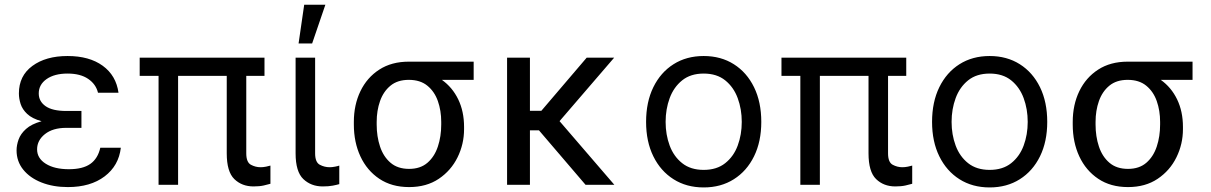

<svg xmlns="http://www.w3.org/2000/svg" viewBox="-20 -793 5196 824"><path d="M271.3 9.9Q208.1 9.9 158.2 -9.8Q108.3 -29.5 79.7 -65Q51.1 -100.5 51.1 -147.7Q51.1 -170.1 59.8 -194.4Q68.5 -218.8 91.8 -239.7Q115.1 -260.7 158.4 -272.7Q117.9 -284.1 96.9 -303.8Q76 -323.5 68.5 -346.8Q61.1 -370 61.1 -392Q61.1 -467.7 119 -510.1Q176.8 -552.6 269.9 -552.6Q363.3 -552.6 420.8 -510.8Q478.3 -469.1 488.6 -394.9H400.6Q391.7 -431.8 358.3 -454.5Q324.9 -477.3 269.9 -477.3Q213.8 -477.3 180 -453.7Q146.3 -430 146.3 -392Q146.3 -358 175.6 -337.4Q204.9 -316.8 264.2 -316.8H329.5V-244.3H264.2Q206.7 -244.3 172.9 -217.5Q139.2 -190.7 139.2 -152Q139.2 -113.6 176.5 -90.2Q213.8 -66.8 275.6 -66.8Q335.2 -66.8 367.5 -89.5Q399.9 -112.2 410.5 -159.1H498.6Q489.7 -82 429 -36Q368.3 9.9 271.3 9.9Z M1068.2 7.1Q1018.1 7.1 985.6 -24.5Q953.1 -56.1 953.1 -134.9V-467.3H744.3V0H660.5V-467.3H579.5V-545.5H1115.1V-467.3H1036.9V-134.9Q1036.9 -96.6 1056.8 -85.9Q1076.7 -75.3 1098 -75.3Q1109.7 -75.3 1122 -77.8Q1134.2 -80.3 1140.6 -82.4V-4.3Q1130 -1.1 1111.9 3Q1093.8 7.1 1068.2 7.1Z M1319.6 -606.5H1261.4L1285.5 -772.7H1376.4ZM1365.1 7.1Q1315 7.1 1281.8 -24.5Q1248.6 -56.1 1248.6 -134.9V-545.5H1332.4V-134.9Q1332.4 -96.6 1352.5 -85.9Q1372.5 -75.3 1394.9 -75.3Q1405.5 -75.3 1418.1 -77.8Q1430.8 -80.3 1436.1 -82.4V-2.8Q1425.4 0.4 1408 3.7Q1390.6 7.1 1365.1 7.1Z M1735.8 9.9Q1661.2 9.9 1608.1 -25.6Q1555 -61.1 1526.8 -121.8Q1498.6 -182.5 1498.6 -258.5V-269.9Q1498.6 -343 1526.8 -401.6Q1555 -460.2 1607.8 -494.3Q1660.5 -528.4 1734.4 -528.4H2012.8V-450.3H1876.4Q1921.5 -418.3 1946.6 -366.5Q1971.6 -314.6 1971.6 -248.6V-238.6Q1971.6 -174.7 1943.7 -117.9Q1915.8 -61.1 1863.1 -25.6Q1810.4 9.9 1735.8 9.9ZM1735.8 -68.2Q1784.1 -68.2 1814.5 -94.5Q1844.8 -120.7 1859.2 -164.1Q1873.6 -207.4 1873.6 -258.5V-269.9Q1873.6 -318.2 1859.2 -359.2Q1844.8 -400.2 1814.1 -425.2Q1783.4 -450.3 1734.4 -450.3Q1686.1 -450.3 1655.7 -425.2Q1625.4 -400.2 1611 -359.2Q1596.6 -318.2 1596.6 -269.9V-258.5Q1596.6 -207.4 1611 -164.1Q1625.4 -120.7 1656.1 -94.5Q1686.8 -68.2 1735.8 -68.2Z M2616.5 0H2492.9L2293 -233.7H2254.3V0H2156.2V-545.5H2254.3V-317.5H2303.3L2497.9 -545.5H2615.8L2381.4 -273.1Z M3000 11.4Q2926.1 11.4 2870.6 -23.8Q2815 -58.9 2783.9 -122.2Q2752.8 -185.4 2752.8 -269.9Q2752.8 -355.1 2783.9 -418.7Q2815 -482.2 2870.6 -517.4Q2926.1 -552.6 3000 -552.6Q3073.9 -552.6 3129.4 -517.4Q3185 -482.2 3216.1 -418.7Q3247.2 -355.1 3247.2 -269.9Q3247.2 -185.4 3216.1 -122.2Q3185 -58.9 3129.4 -23.8Q3073.9 11.4 3000 11.4ZM3000 -63.9Q3056.1 -63.9 3092.3 -92.7Q3128.6 -121.4 3146 -168.3Q3163.4 -215.2 3163.4 -269.9Q3163.4 -324.6 3146 -371.8Q3128.6 -419 3092.3 -448.2Q3056.1 -477.3 3000 -477.3Q2943.9 -477.3 2907.7 -448.2Q2871.4 -419 2854 -371.8Q2836.6 -324.6 2836.6 -269.9Q2836.6 -215.2 2854 -168.3Q2871.4 -121.4 2907.7 -92.7Q2943.9 -63.9 3000 -63.9Z M3822.4 7.1Q3772.4 7.1 3739.9 -24.5Q3707.4 -56.1 3707.4 -134.9V-467.3H3498.6V0H3414.8V-467.3H3333.8V-545.5H3869.3V-467.3H3791.2V-134.9Q3791.2 -96.6 3811.1 -85.9Q3831 -75.3 3852.3 -75.3Q3864 -75.3 3876.2 -77.8Q3888.5 -80.3 3894.9 -82.4V-4.3Q3884.2 -1.1 3866.1 3Q3848 7.1 3822.4 7.1Z M4227.3 11.4Q4153.4 11.4 4097.8 -23.8Q4042.3 -58.9 4011.2 -122.2Q3980.1 -185.4 3980.1 -269.9Q3980.1 -355.1 4011.2 -418.7Q4042.3 -482.2 4097.8 -517.4Q4153.4 -552.6 4227.3 -552.6Q4301.1 -552.6 4356.7 -517.4Q4412.3 -482.2 4443.4 -418.7Q4474.4 -355.1 4474.4 -269.9Q4474.4 -185.4 4443.4 -122.2Q4412.3 -58.9 4356.7 -23.8Q4301.1 11.4 4227.3 11.4ZM4227.3 -63.9Q4283.4 -63.9 4319.6 -92.7Q4355.8 -121.4 4373.2 -168.3Q4390.6 -215.2 4390.6 -269.9Q4390.6 -324.6 4373.2 -371.8Q4355.8 -419 4319.6 -448.2Q4283.4 -477.3 4227.3 -477.3Q4171.2 -477.3 4134.9 -448.2Q4098.7 -419 4081.3 -371.8Q4063.9 -324.6 4063.9 -269.9Q4063.9 -215.2 4081.3 -168.3Q4098.7 -121.4 4134.9 -92.7Q4171.2 -63.9 4227.3 -63.9Z M4821 9.9Q4746.4 9.9 4693.4 -25.6Q4640.3 -61.1 4612 -121.8Q4583.8 -182.5 4583.8 -258.5V-269.9Q4583.8 -343 4612 -401.6Q4640.3 -460.2 4693 -494.3Q4745.7 -528.4 4819.6 -528.4H5098V-450.3H4961.6Q5006.7 -418.3 5031.8 -366.5Q5056.8 -314.6 5056.8 -248.6V-238.6Q5056.8 -174.7 5028.9 -117.9Q5001.1 -61.1 4948.3 -25.6Q4895.6 9.9 4821 9.9ZM4821 -68.2Q4869.3 -68.2 4899.7 -94.5Q4930 -120.7 4944.4 -164.1Q4958.8 -207.4 4958.8 -258.5V-269.9Q4958.8 -318.2 4944.4 -359.2Q4930 -400.2 4899.3 -425.2Q4868.6 -450.3 4819.6 -450.3Q4771.3 -450.3 4740.9 -425.2Q4710.6 -400.2 4696.2 -359.2Q4681.8 -318.2 4681.8 -269.9V-258.5Q4681.8 -207.4 4696.2 -164.1Q4710.6 -120.7 4741.3 -94.5Q4772 -68.2 4821 -68.2Z"/></svg>

Font: Linik Sans
Style: Regular
Weight: 400
Designer: Rasmus Andersson (font), Marc Monis (original base), Kil Hyung-jin (Pretendard portions), Cristiano Sobral (main changes
Foundry: rsms
Version: Version 3.018;May 31, 2022;FontCreator 14.0.0.2814 64-bit; t